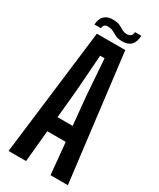

<svg xmlns="http://www.w3.org/2000/svg" viewBox="-227 -983 874 1054"><g transform="rotate(30 209.5 -456.0)"><path d="M23 0 121 -800H301L399 0H289L270 -200H153L134 0ZM163 -295H259L242 -471L225 -704H197L180 -471ZM84 -837Q87 -878 109 -896Q131 -914 167 -911Q192 -910 206.5 -902.5Q221 -895 232.5 -888Q244 -881 261 -880Q297 -879 298 -912H338Q335 -831 260 -833Q235 -833 219.5 -840.5Q204 -848 191.5 -855.5Q179 -863 163 -864Q128 -869 125 -837Z"/></g></svg>

Font: Big Shoulders Display
Style: Bold
Weight: 700
Designer: Patric King
Foundry: XO Type Co
Version: Version 1.000; ttfautohint (v1.8.2)